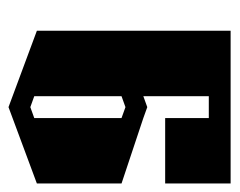

<svg xmlns="http://www.w3.org/2000/svg" viewBox="-74 -466 549 440"><g transform="rotate(90 200.0 -245.5)"><path d="M50 -500H400V-350H250V-450H200V-300L225 -309L250 -300L400 -250V-56L225 9L50 -56ZM225 -259 200 -250V-50L225 -41L250 -50V-250Z"/></g></svg>

Font: SOV_Meka
Style: Book
Weight: 400
Version: Version 1.00